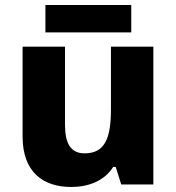

<svg xmlns="http://www.w3.org/2000/svg" viewBox="-20 -735 703 765"><path d="M503 -715H161V-606H503ZM591 -549H422V-299C422 -186 399 -124 317 -124C262 -124 239 -163 239 -238V-549H70V-191C70 -50 151 10 264 10C332 10 396 -14 431 -70H441L463 0H591Z"/></svg>

Font: Noto Sans Ethiopic ExtraBold
Style: Regular
Weight: 800
Designer: Monotype Design Team
Foundry: Monotype Imaging Inc.
Version: Version 2.102